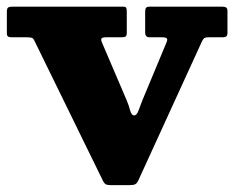

<svg xmlns="http://www.w3.org/2000/svg" viewBox="-24 -540 700 574"><path d="M401 -238.5Q396 -226 390.5 -210.5Q385 -195 377 -195Q369 -195 364.8 -210.8Q360.5 -226.5 355 -239.5L281 -412.5Q277.5 -420.5 279.2 -424.5Q281 -428.5 293 -428.5H338Q347.5 -428.5 351.2 -430.5Q355 -432.5 355 -442V-505.5Q355 -513.5 353.2 -516.8Q351.5 -520 344 -520H12Q3.5 -520 0 -517.2Q-3.5 -514.5 -3.5 -505V-441Q-3.5 -433.5 -0.2 -431Q3 -428.5 11.5 -428.5H56Q66 -428.5 70.8 -427Q75.5 -425.5 78.5 -419L284.5 2Q288 8.5 292.5 11Q297 13.5 307.5 13.5H362Q375 13.5 380.2 10.8Q385.5 8 389.5 -0.5L578.5 -413.5Q581.5 -420.5 585 -424.5Q588.5 -428.5 599 -428.5H642.5Q649.5 -428.5 652.8 -431.5Q656 -434.5 656 -441.5V-506.5Q656 -514 652.8 -517Q649.5 -520 641.5 -520H423Q415.5 -520 412.8 -516.8Q410 -513.5 410 -505.5V-443Q410 -428.5 423 -428.5H460Q472 -428.5 474.8 -425Q477.5 -421.5 473.5 -412.5Z"/></svg>

Font: Besley ExtraBold
Style: Regular
Weight: 800
Designer: Owen Earl
Foundry: indestructible type*
Version: Version 2.001